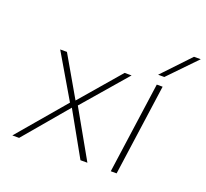

<svg xmlns="http://www.w3.org/2000/svg" viewBox="-121 -844 1058 988"><g transform="rotate(20 408.5 -350.0)"><path d="M157 -500 284 -280 473 -500H511L304 -260L451 0H413L279 -239L77 0H40L261 -260L120 -500Z M611 0H579L649 -500H681ZM638 -550 780 -700H817L672 -550Z"/></g></svg>

Font: Fivo Sans Thin
Style: Regular
Weight: 250
Foundry: Alexander Slobzheninov
Version: 1.0